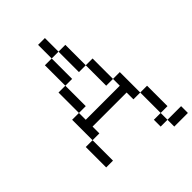

<svg xmlns="http://www.w3.org/2000/svg" viewBox="-298 -1064 1329 1329"><g transform="rotate(-45 366.5 -399.5)"><path d="M600 0V66.7H533.3V0ZM600 66.7H733.3V133.3H600ZM600 -200H533.3V-266.7H200V-200H133.3V-400H200V-333.3H533.3V-400H600ZM133.3 0H66.7V-200H133.3ZM266.7 -400H200V-600H266.7ZM266.7 -600V-800H333.3V-600ZM400 -600V-800H466.7V-600ZM400 -800H333.3V-933.3H400ZM533.3 -400H466.7V-600H533.3ZM666.7 0H600V-200H666.7Z"/></g></svg>

Font: Galmuri14 Regular
Style: Regular
Weight: 400
Designer: Lee Minseo (quiple)
Version: Version 2.399;hotconv 1.1.1;makeotfexe 2.6.0 DEVELOPMENT